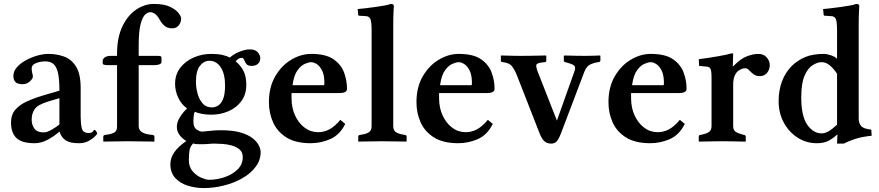

<svg xmlns="http://www.w3.org/2000/svg" viewBox="-20 -718 4468 976"><path d="M281 -48Q252 -23 220 -6.5Q188 10 156 10Q91 10 63.5 -16.5Q36 -43 36 -95Q36 -135 58 -160.5Q80 -186 119 -203.5Q158 -221 210 -236L282 -257Q282 -321 273.5 -352.5Q265 -384 249 -395Q233 -406 212 -406Q184 -406 162.5 -397Q141 -388 141 -371Q141 -356 144 -346.5Q147 -337 147 -328Q147 -318 131.5 -304Q116 -290 95 -290Q68 -290 58 -301.5Q48 -313 48 -332Q48 -355 65 -375Q82 -395 109.5 -410.5Q137 -426 168 -435Q199 -444 226 -444Q267 -444 304.5 -431Q342 -418 366 -380.5Q390 -343 390 -271V-126Q390 -92 395.5 -67Q401 -42 430 -42Q448 -42 452.5 -50Q457 -58 461 -58Q464 -58 469 -50.5Q474 -43 474 -38Q474 -36 462 -24Q450 -12 429.5 -1Q409 10 381 10Q336 10 314 -4.5Q292 -19 283 -48ZM282 -85V-219L225 -202Q172 -186 156.5 -163.5Q141 -141 141 -110Q141 -84 154.5 -64.5Q168 -45 204 -45Q218 -45 240.5 -57.5Q263 -70 282 -85Z M575 -75V-387H529Q512 -387 507 -389.5Q502 -392 502 -397V-411Q502 -417 511.5 -425.5Q521 -434 546 -434H575V-444Q575 -527 602 -583.5Q629 -640 672 -669Q715 -698 762 -698Q815 -698 845.5 -683Q876 -668 888.5 -650.5Q901 -633 901 -624Q901 -605 889 -589.5Q877 -574 855 -574Q832 -574 818 -585.5Q804 -597 794 -614Q781 -638 768.5 -647Q756 -656 743 -656Q732 -656 718.5 -644.5Q705 -633 695 -596.5Q685 -560 685 -485V-434H781Q795 -434 798 -431.5Q801 -429 801 -424V-404Q801 -395 790.5 -391Q780 -387 766 -387H685V-78Q685 -57 700.5 -47Q716 -37 739 -34L757 -32Q765 -30 765 -23V0L763 2Q763 2 748 1.5Q733 1 710.5 1Q688 1 665.5 0.5Q643 0 628 0Q615 0 594.5 0.5Q574 1 554 1Q534 1 520.5 1.5Q507 2 507 2L505 0V-23Q505 -30 513 -32L527 -34Q552 -38 563.5 -46Q575 -54 575 -75Z M1259 -383Q1240 -383 1232.5 -392.5Q1225 -402 1222 -412Q1220 -417 1217 -420.5Q1214 -424 1207 -424Q1200 -424 1192 -419Q1184 -414 1178 -406Q1204 -385 1218 -357Q1232 -329 1232 -287Q1232 -238 1207 -204Q1182 -170 1141 -152.5Q1100 -135 1053 -135Q1030 -135 1007.5 -139Q985 -143 970 -150Q966 -141 964.5 -127Q963 -113 963 -101Q963 -71 979 -60Q995 -49 1008 -49Q1015 -49 1044.5 -52.5Q1074 -56 1102 -56Q1163 -56 1202.5 -44.5Q1242 -33 1264.5 -15Q1287 3 1296 22Q1305 41 1305 55Q1305 96 1279.5 130Q1254 164 1212 188Q1170 212 1118.5 225Q1067 238 1015 238Q974 238 935 226Q896 214 871 187Q846 160 846 116Q846 54 927 -1Q906 -14 892.5 -32Q879 -50 879 -74Q879 -97 894 -121.5Q909 -146 931 -167Q903 -186 886.5 -220.5Q870 -255 870 -292Q870 -339 896 -373Q922 -407 964 -425.5Q1006 -444 1054 -444Q1088 -444 1111.5 -438.5Q1135 -433 1148 -425Q1170 -445 1199.5 -456Q1229 -467 1249 -467Q1278 -467 1290.5 -452Q1303 -437 1303 -423Q1303 -405 1291.5 -394Q1280 -383 1259 -383ZM1124 -284Q1124 -343 1102 -376Q1080 -409 1045 -409Q1016 -409 996 -383Q976 -357 976 -301Q976 -276 983.5 -245.5Q991 -215 1009 -193.5Q1027 -172 1058 -172Q1071 -172 1086.5 -180Q1102 -188 1113 -212Q1124 -236 1124 -284ZM995 15Q986 15 978 14.5Q970 14 962 11Q946 27 943 48.5Q940 70 940 96Q940 131 960 153.5Q980 176 1004.5 186Q1029 196 1043 196Q1081 196 1120.5 183Q1160 170 1187 144Q1214 118 1214 81Q1214 56 1198 42Q1182 28 1158 21.5Q1134 15 1109.5 13.5Q1085 12 1068 12Q1061 12 1054 12.5Q1047 13 1037 14Q1026 15 1014.5 15Q1003 15 995 15Z M1710 -109 1735 -88Q1707 -32 1659 -11Q1611 10 1559 10Q1483 10 1436.5 -19Q1390 -48 1368.5 -95.5Q1347 -143 1347 -198Q1347 -275 1379 -330Q1411 -385 1460.5 -414.5Q1510 -444 1562 -444Q1636 -444 1675 -417Q1714 -390 1729 -349.5Q1744 -309 1744 -266Q1744 -245 1705 -245H1462V-219Q1462 -170 1480 -131Q1498 -92 1528.5 -69Q1559 -46 1598 -46Q1627 -46 1654.5 -60.5Q1682 -75 1710 -109ZM1467 -285H1627Q1629 -287 1629 -296Q1629 -336 1617.5 -359Q1606 -382 1590.5 -392Q1575 -402 1561 -402Q1551 -402 1531 -394Q1511 -386 1492.5 -361Q1474 -336 1467 -285Z M1869 -563Q1869 -612 1861.5 -624Q1854 -636 1839 -636L1807 -638Q1801 -638 1801 -643L1798 -672Q1813 -673 1837.5 -676Q1862 -679 1888 -682.5Q1914 -686 1935.5 -690Q1957 -694 1966 -698Q1982 -698 1982 -688Q1982 -688 1980.5 -660Q1979 -632 1979 -583V-77Q1979 -56 1991.5 -47Q2004 -38 2028 -34L2039 -32Q2047 -31 2047 -23V0L2045 2Q2045 2 2031.5 1.5Q2018 1 1998 1Q1978 1 1957.5 0.5Q1937 0 1922 0Q1909 0 1889 0.5Q1869 1 1849.5 1Q1830 1 1816.5 1.5Q1803 2 1803 2L1801 0V-23Q1801 -31 1809 -32L1821 -34Q1845 -38 1857 -47Q1869 -56 1869 -77Z M2460 -109 2485 -88Q2457 -32 2409 -11Q2361 10 2309 10Q2233 10 2186.5 -19Q2140 -48 2118.5 -95.5Q2097 -143 2097 -198Q2097 -275 2129 -330Q2161 -385 2210.5 -414.5Q2260 -444 2312 -444Q2386 -444 2425 -417Q2464 -390 2479 -349.5Q2494 -309 2494 -266Q2494 -245 2455 -245H2212V-219Q2212 -170 2230 -131Q2248 -92 2278.5 -69Q2309 -46 2348 -46Q2377 -46 2404.5 -60.5Q2432 -75 2460 -109ZM2217 -285H2377Q2379 -287 2379 -296Q2379 -336 2367.5 -359Q2356 -382 2340.5 -392Q2325 -402 2311 -402Q2301 -402 2281 -394Q2261 -386 2242.5 -361Q2224 -336 2217 -285Z M2950 -352 2832 -41Q2820 -10 2809.5 1Q2799 12 2782 12Q2762 12 2748.5 1Q2735 -10 2723 -40L2608 -334Q2599 -358 2584.5 -378.5Q2570 -399 2536 -402Q2526 -403 2526 -409V-434L2529 -436Q2529 -436 2546 -435.5Q2563 -435 2586.5 -434.5Q2610 -434 2630 -434Q2651 -434 2680 -434.5Q2709 -435 2731 -435.5Q2753 -436 2753 -436L2757 -434V-410Q2757 -405 2754 -403.5Q2751 -402 2749 -402L2732 -400Q2709 -397 2706.5 -388.5Q2704 -380 2712 -357L2811 -105L2901 -358Q2908 -379 2896.5 -386.5Q2885 -394 2858 -401L2854 -402Q2846 -404 2846 -409V-433L2850 -436Q2850 -436 2867.5 -435.5Q2885 -435 2909 -434.5Q2933 -434 2953 -434Q2968 -434 2986 -434.5Q3004 -435 3017 -435.5Q3030 -436 3030 -436L3032 -434V-411Q3032 -403 3021 -402Q2999 -399 2980 -390Q2961 -381 2950 -352Z M3436 -109 3461 -88Q3433 -32 3385 -11Q3337 10 3285 10Q3209 10 3162.5 -19Q3116 -48 3094.5 -95.5Q3073 -143 3073 -198Q3073 -275 3105 -330Q3137 -385 3186.5 -414.5Q3236 -444 3288 -444Q3362 -444 3401 -417Q3440 -390 3455 -349.5Q3470 -309 3470 -266Q3470 -245 3431 -245H3188V-219Q3188 -170 3206 -131Q3224 -92 3254.5 -69Q3285 -46 3324 -46Q3353 -46 3380.5 -60.5Q3408 -75 3436 -109ZM3193 -285H3353Q3355 -287 3355 -296Q3355 -336 3343.5 -359Q3332 -382 3316.5 -392Q3301 -402 3287 -402Q3277 -402 3257 -394Q3237 -386 3218.5 -361Q3200 -336 3193 -285Z M3707 -381Q3745 -420 3777 -432Q3809 -444 3835 -444Q3862 -444 3877.5 -426Q3893 -408 3893 -388Q3893 -364 3879 -347.5Q3865 -331 3843 -331Q3823 -331 3810 -341Q3797 -351 3788 -361Q3779 -371 3770 -371Q3758 -371 3750 -367.5Q3742 -364 3733 -358Q3722 -350 3714.5 -332.5Q3707 -315 3707 -288V-77Q3707 -56 3719.5 -48Q3732 -40 3755 -34L3763 -32Q3771 -30 3771 -23V0L3769 2Q3769 2 3747.5 1.5Q3726 1 3698 0.5Q3670 0 3650 0Q3632 0 3604.5 0.5Q3577 1 3555.5 1.5Q3534 2 3534 2L3532 0V-23Q3532 -31 3539 -32L3549 -34Q3573 -39 3585 -48Q3597 -57 3597 -77V-321Q3597 -359 3591.5 -368.5Q3586 -378 3575 -379L3534 -383L3532 -417Q3585 -424 3630.5 -432Q3676 -440 3700 -447Q3702 -447 3704.5 -446.5Q3707 -446 3707 -444L3705 -381Z M4345 -583V-115Q4345 -93 4357 -78Q4369 -63 4409 -59L4411 -28Q4362 -23 4328 -12Q4294 -1 4269 12H4235L4237 -35Q4209 -10 4186.5 0Q4164 10 4132 10Q4079 10 4035 -18Q3991 -46 3964.5 -94.5Q3938 -143 3938 -205Q3938 -258 3955 -304Q3972 -350 4006 -384Q4037 -413 4074.5 -428.5Q4112 -444 4170 -444Q4182 -444 4203.5 -437Q4225 -430 4235 -419V-563Q4235 -612 4227.5 -624Q4220 -636 4205 -636L4173 -638Q4167 -638 4167 -643L4164 -672Q4179 -673 4203.5 -676Q4228 -679 4254 -682.5Q4280 -686 4301.5 -690Q4323 -694 4332 -698Q4348 -698 4348 -688Q4348 -688 4346.5 -660Q4345 -632 4345 -583ZM4235 -343Q4219 -368 4199 -385Q4179 -402 4156 -402Q4136 -402 4111.5 -387Q4087 -372 4070 -333.5Q4053 -295 4053 -222Q4053 -128 4083.5 -84Q4114 -40 4157 -40Q4172 -40 4190 -49.5Q4208 -59 4235 -84Z"/></svg>

Font: Libertinus Serif SemiBold
Style: Regular
Weight: 600
Designer: Philipp H. Poll, Khaled Hosny
Foundry: Caleb Maclennan
Version: Version 7.051;RELEASE